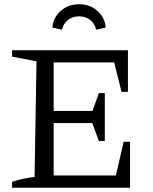

<svg xmlns="http://www.w3.org/2000/svg" viewBox="-20 -885 722 905"><path d="M563 -217H593V0H37V-28Q64 -37 90.5 -42.5Q117 -48 143 -51L152 -596L37 -618V-648H583V-452H553L518 -591H233V-362H416L446 -446H474V-220H446L415 -305H233V-58H526ZM353 -865Q405 -865 440 -833Q475 -801 478 -755L433 -745Q428 -772 406 -790Q384 -808 353 -808Q321 -808 299.5 -790Q278 -772 272 -745L227 -755Q230 -801 265.5 -833Q301 -865 353 -865Z"/></svg>

Font: Piazzolla SC
Style: Regular
Weight: 400
Designer: Juan Pablo del Peral
Foundry: Huerta Tipografica
Version: Version 1.330